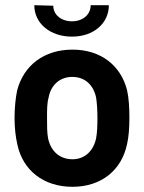

<svg xmlns="http://www.w3.org/2000/svg" viewBox="-20 -711 554 739"><path d="M259 8C370 8 448 -56 469 -156C476 -186 478 -222 478 -258C478 -295 476 -334 469 -364C445 -459 368 -520 259 -520C149 -520 71 -459 46 -363C40 -335 36 -296 36 -256C36 -220 40 -184 47 -154C68 -56 147 8 259 8ZM112 -691C112 -621 173 -570 257 -570C340 -570 399 -621 399 -691H329C329 -654 298 -629 257 -629C216 -629 185 -654 185 -689ZM161 -256C161 -288 161 -315 167 -335C175 -382 209 -415 258 -415C307 -415 340 -384 350 -335C353 -315 355 -289 355 -256C355 -228 354 -201 350 -179C340 -131 307 -98 259 -98C209 -98 175 -130 165 -179C161 -200 161 -227 161 -256Z"/></svg>

Font: Vanilla Cream
Style: Bold
Weight: 700
Designer: Jeremy Tribby, Jinavaṁso
Foundry: Tribby Type
Version: Version 1.422;Glyphs 3.1.2 (3151)